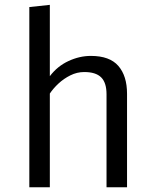

<svg xmlns="http://www.w3.org/2000/svg" viewBox="-20 -786 655 806"><path d="M189.2 -765.6V-466.2Q221 -508.2 267.4 -529.7Q313.8 -551.3 361.5 -551.3Q440.5 -551.3 476.9 -509.2Q513.3 -467.2 513.3 -392.3V0H427.2V-390.3Q427.2 -439 404.6 -461.3Q382.1 -483.6 333.8 -483.6Q303.1 -483.6 275.4 -469.7Q247.7 -455.9 225.6 -435.4Q203.6 -414.9 189.2 -393.3V0H103.1V-756.4Z"/></svg>

Font: FiraCode Nerd Font
Style: Regular
Weight: 400
Designer: Carrois Corporate, Edenspiekermann AG, Nikita Prokopov
Foundry: Carrois Corporate, Edenspiekermann AG, Nikita Prokopov
Version: Version 6.002;Nerd Fonts 3.4.0